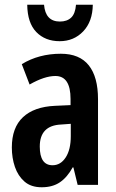

<svg xmlns="http://www.w3.org/2000/svg" viewBox="-20 -781 492 811"><path d="M237 -554Q316 -554 355 -505Q394 -456 394 -362V0H308L290 -74H287Q264 -32 233 -11Q202 10 156 10Q111 10 83.5 -14Q56 -38 43 -76Q30 -114 30 -158Q30 -242 77 -286Q124 -330 212 -334L278 -337V-363Q278 -460 214 -460Q168 -460 105 -424L72 -510Q144 -554 237 -554ZM238 -255Q148 -251 148 -162Q148 -83 202 -83Q236 -83 257.5 -116Q279 -149 279 -206V-258ZM372 -761Q371 -690 331.5 -648.5Q292 -607 232 -607Q171 -607 133.5 -645.5Q96 -684 95 -761H166Q172 -690 233 -690Q263 -690 280.5 -706.5Q298 -723 301 -761Z"/></svg>

Font: Noto Sans Bengali ExtraCondensed SemiBold
Style: Regular
Weight: 600
Width: 2
Designer: Joana Ranito - Universal Thirst; Jelle Bosma - Monotype Design Team
Foundry: Universal Thirst ehf.
Version: Version 3.000; ttfautohint (v1.8.4.7-5d5b)